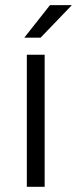

<svg xmlns="http://www.w3.org/2000/svg" viewBox="-20 -717 296 737"><path d="M83 -506.8H151.4V0H83ZM171.9 -697.3H255.9L135.7 -572.3H73.2Z"/></svg>

Font: Altinn-DIN
Style: Regular
Weight: 400
Designer: Charles Nix
Foundry: Altinn
Version: Version 2.00